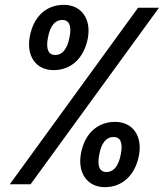

<svg xmlns="http://www.w3.org/2000/svg" viewBox="-20 -762 678 794"><path d="M201.5 -472C274.5 -472 327 -521.5 343 -602.5C358.5 -683 317 -742 244 -742C170.5 -742 119 -693 103.5 -612.5C87.5 -531.5 128 -472 201.5 -472ZM20.5 0H106.5L637.5 -730H551ZM178.5 -607.5C188 -657.5 209.5 -679.5 237 -679.5C265 -679.5 277.5 -657.5 267.5 -607.5C258 -557.5 236.5 -534.5 208.5 -534.5C181 -534.5 168.5 -557.5 178.5 -607.5ZM315 -128.5C299.5 -48 340.5 12 413.5 12C486.5 12 539 -38 554.5 -118.5C570 -199.5 529 -258 456 -258C383 -258 330.5 -209.5 315 -128.5ZM390.5 -123.5C400 -174 421.5 -195.5 449 -195.5C477 -195.5 489.5 -174 479.5 -123.5C470 -73.5 448.5 -50.5 420.5 -50.5C393 -50.5 380.5 -73.5 390.5 -123.5Z"/></svg>

Font: Monaspace Krypton
Style: Bold Italic
Weight: 700
Italic angle: -11°
Designer: Riley Cran & the Lettermatic Team
Foundry: Lettermatic
Version: Version 1.101 (Monaspace Krypton)